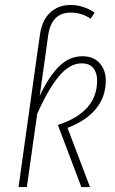

<svg xmlns="http://www.w3.org/2000/svg" viewBox="-20 -759 466 779"><path d="M409.2 -432.1Q409.2 -366.2 369.4 -317.6Q329.6 -269 253.9 -240.2L345.2 0H310.1L214.8 -252Q374 -303.7 374 -432.1Q374 -463.9 358.4 -482.9Q342.8 -502 311 -502Q262.7 -502 218.8 -449.2Q174.8 -396.5 130.9 -296.9L88.9 0H55.2L127.9 -519L142.1 -618.2Q150.4 -676.8 183.3 -707.8Q216.3 -738.8 266.1 -738.8Q317.9 -738.8 363.8 -708L348.1 -683.1Q310.5 -708 267.1 -708Q187 -708 174.8 -610.8L162.1 -519L141.1 -370.1Q178.2 -448.7 219.7 -489.7Q261.2 -530.8 314 -530.8Q359.4 -530.8 384.3 -502.7Q409.2 -474.6 409.2 -432.1Z"/></svg>

Font: Fira Sans Compressed UltraLight
Style: Italic
Weight: 200
Width: 3
Italic angle: -8°
Designer: Carrois Corporate & Edenspiekermann AG
Foundry: Carrois Corporate GbR & Edenspiekermann AG
Version: Version 4.203;PS 004.203;hotconv 1.0.88;makeotf.lib2.5.64775